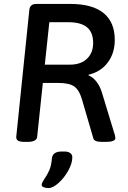

<svg xmlns="http://www.w3.org/2000/svg" viewBox="-20 -720 650 977"><path d="M63 -27 129 -667Q130 -684 139 -692Q148 -700 165 -700H338Q450 -700 507 -653.5Q564 -607 564 -517Q564 -449 528 -401.5Q492 -354 431 -340V-336Q452 -328 470 -305.5Q488 -283 498 -251L565 -31Q567 -21 567 -17Q567 2 518 2H499Q459 2 455 -16L398 -211Q384 -261 358.5 -279.5Q333 -298 276 -298H198L169 -23Q168 -11 155.5 -4.5Q143 2 121 2H105Q80 2 70.5 -5Q61 -12 63 -27ZM331 -391Q390 -390 422 -420.5Q454 -451 454 -501Q454 -555 423 -581Q392 -607 328 -607H231L208 -391ZM192 220Q192 214 197.5 204.5Q203 195 205 192Q221 169 231 146Q241 123 244 87Q247 51 294 51H308Q327 51 337.5 59Q348 67 348 80Q348 111 327.5 148Q307 185 278 211Q249 237 227 237Q214 237 203 233Q192 229 192 220Z"/></svg>

Font: Asap-MediumItalic
Style: Italic
Weight: 500
Italic angle: -6°
Designer: Pablo Cosgaya
Foundry: Omnibus-Type
Version: Version 2.000; ttfautohint (v1.8)